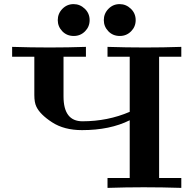

<svg xmlns="http://www.w3.org/2000/svg" viewBox="-20 -914 941 934"><path d="M39 -638V-686Q130 -683 222 -683Q310 -683 398 -686V-638H289V-445Q289 -324 381 -324Q504 -324 611 -370V-638H503V-686Q594 -683 686 -683Q774 -683 862 -686V-638H754V-48H862V0Q770 -3 679 -3Q592 -3 503 0V-48H611V-329Q515 -281 379 -281Q292 -281 233.5 -319Q175 -357 157 -395Q147 -415 147 -452V-638ZM261 -816Q261 -848 283.5 -871Q306 -894 338 -894Q369 -894 392.5 -871.5Q416 -849 416 -816Q416 -784 393.5 -761.5Q371 -739 339 -739Q305 -739 283 -762Q261 -785 261 -816ZM485 -816Q485 -848 507.5 -871Q530 -894 562 -894Q593 -894 616.5 -871.5Q640 -849 640 -816Q640 -784 617.5 -761.5Q595 -739 563 -739Q529 -739 507 -762Q485 -785 485 -816Z"/></svg>

Font: CMU Serif
Style: Bold
Weight: 700
Version: Version 0.7.0